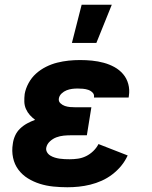

<svg xmlns="http://www.w3.org/2000/svg" viewBox="-20 -781 640 809"><path d="M264 8Q234 8 204.5 5Q175 2 148 -6.5Q121 -15 97.5 -29.5Q74 -44 57.5 -66Q41 -88 35 -116.5Q29 -145 34 -175Q36 -192 43.5 -209Q51 -226 64.5 -239Q78 -252 94.5 -261Q111 -270 128 -276Q116 -285 106 -296Q96 -307 89.5 -321.5Q83 -336 82.5 -352Q82 -368 84 -385Q88 -408 100.5 -431Q113 -454 132 -471Q151 -488 174 -499.5Q197 -511 221 -517Q245 -523 269 -525.5Q293 -528 317 -528Q343 -528 368 -525.5Q393 -523 417 -516.5Q441 -510 462 -498.5Q483 -487 498.5 -469Q514 -451 520.5 -427Q527 -403 523 -377L522 -370H376V-371Q378 -383 370 -391Q362 -399 351.5 -402.5Q341 -406 329.5 -407Q318 -408 307 -408Q295 -408 283.5 -406.5Q272 -405 260.5 -400.5Q249 -396 239.5 -387Q230 -378 228 -366Q226 -354 234.5 -346Q243 -338 253.5 -334.5Q264 -331 275 -330Q286 -329 298 -329H365L346 -211H279Q264 -211 248.5 -209.5Q233 -208 218 -202.5Q203 -197 190.5 -185.5Q178 -174 175 -159Q173 -149 178 -140Q183 -131 192 -125.5Q201 -120 211 -117Q221 -114 231 -112.5Q241 -111 252 -110.5Q263 -110 274 -110Q291 -110 308.5 -112.5Q326 -115 342.5 -123Q359 -131 373 -144.5Q387 -158 395 -174L518 -126Q507 -102 490.5 -82Q474 -62 453 -46Q432 -30 408.5 -19.5Q385 -9 360.5 -3Q336 3 312 5.5Q288 8 264 8ZM283 -600 324 -761H451L386 -600Z"/></svg>

Font: Iosevka Heavy Extended
Style: Italic
Weight: 900
Width: 7
Italic angle: -9°
Monospace: yes
Designer: Belleve Invis
Foundry: Belleve Invis
Version: Version 32.5.0; ttfautohint (v1.8.4)